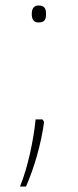

<svg xmlns="http://www.w3.org/2000/svg" viewBox="-20 -552 284 701"><path d="M96 -501C96 -484 101 -470 121 -470C145 -470 148 -484 148 -501C148 -517 145 -532 121 -532C101 -532 96 -517 96 -501ZM135 -116H110C103 -44 82 59 53 129H75C105 60 130 -25 141 -107Z"/></svg>

Font: Noto Sans Sinhala UI SemiCondensed Thin
Style: Regular
Weight: 100
Width: 4
Designer: Jelle Bosma - Monotype Design Team
Foundry: Monotype Imaging Inc.
Version: Version 2.006